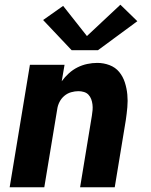

<svg xmlns="http://www.w3.org/2000/svg" viewBox="-20 -795 640 815"><path d="M21 0 107 -520H254L242 -450Q255 -468 272 -483.5Q289 -499 309 -509Q329 -519 350.5 -523.5Q372 -528 393 -528Q420 -528 445 -518.5Q470 -509 486 -489.5Q502 -470 510 -445Q518 -420 520.5 -393.5Q523 -367 520.5 -339.5Q518 -312 514 -285L467 0H320Q332 -76 345 -152Q358 -228 370 -304Q372 -316 373 -328Q374 -340 372.5 -352Q371 -364 367 -374.5Q363 -385 355.5 -393Q348 -401 336.5 -404.5Q325 -408 313 -408Q298 -408 282 -403.5Q266 -399 253 -388Q240 -377 232.5 -362Q225 -347 223 -332L168 0ZM284 -582 163 -710 248 -770 349 -642 491 -775 563 -705 396 -582Z"/></svg>

Font: Iosevka SS04 Hv Ex Obl
Style: Regular
Weight: 900
Width: 7
Italic angle: -9°
Monospace: yes
Designer: Belleve Invis
Foundry: Belleve Invis
Version: Version 19.0.0; ttfautohint (v1.8.4)